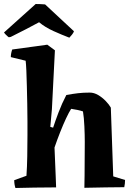

<svg xmlns="http://www.w3.org/2000/svg" viewBox="-33 -934 659 958"><path d="M44 4Q38 -14 38 -35L99 -57Q102 -99 103 -154.5Q104 -210 104 -259Q104 -287 104 -328Q104 -369 103 -415Q102 -461 101 -504.5Q100 -548 98.5 -581.5Q97 -615 95 -631L21 -649Q21 -659 23 -669Q25 -679 28 -687L203 -711L241 -683L226 -389L218 -301L232 -297Q242 -328 259 -373Q276 -418 298 -460Q331 -466 357 -469Q383 -472 415 -472Q436 -472 456.5 -460Q477 -448 494 -430.5Q511 -413 520 -397Q523 -311 526 -225.5Q529 -140 532 -54L591 -36Q591 -27 590 -18Q589 -9 587 0Q549 0 494.5 1Q440 2 388 3L389 -59L390 -226Q390 -260 388 -304Q386 -348 381 -378Q370 -382 353.5 -385.5Q337 -389 322 -391Q311 -374 296.5 -343Q282 -312 267 -274Q252 -236 239 -198L245 -53L247 1Q194 1 139 2Q84 3 44 4ZM313 -746Q276 -760 234 -779Q192 -798 162 -823Q135 -808 98 -789Q61 -770 21 -750L11 -748Q5 -752 -2.5 -759.5Q-10 -767 -13 -772L145 -914Q156 -914 168 -913.5Q180 -913 192 -912L336 -778Q334 -771 326.5 -761.5Q319 -752 313 -746Z"/></svg>

Font: Labrada
Style: Bold
Weight: 700
Designer: Mercedes Jáuregui
Foundry: Omnibus-Type Team
Version: Version 1.000; ttfautohint (v1.8.4.7-5d5b)